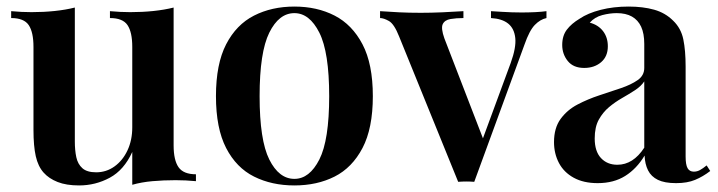

<svg xmlns="http://www.w3.org/2000/svg" viewBox="-20 -551 2187 585"><path d="M509 -528V-108Q509 -63 524 -41.5Q539 -20 577 -20V1Q546 -2 515 -2Q478 -2 444.5 1Q411 4 383 12V-88Q358 -33 314.5 -9.5Q271 14 221 14Q182 14 155.5 3.5Q129 -7 113 -25Q96 -44 89 -75Q82 -106 82 -155V-408Q82 -453 67.5 -474.5Q53 -496 14 -496V-517Q46 -514 76 -514Q113 -514 146.5 -517.5Q180 -521 208 -528V-120Q208 -93 212.5 -72Q217 -51 231 -38.5Q245 -26 273 -26Q304 -26 329 -44Q354 -62 368.5 -93Q383 -124 383 -163V-408Q383 -453 368.5 -474.5Q354 -496 315 -496V-517Q347 -514 377 -514Q414 -514 447.5 -517.5Q481 -521 509 -528Z M877 -531Q946 -531 999.5 -503.5Q1053 -476 1084.5 -416Q1116 -356 1116 -258Q1116 -160 1084.5 -100Q1053 -40 999.5 -13Q946 14 877 14Q808 14 754 -13Q700 -40 669 -100Q638 -160 638 -258Q638 -356 669 -416Q700 -476 754 -503.5Q808 -531 877 -531ZM877 -511Q830 -511 800.5 -451.5Q771 -392 771 -258Q771 -124 800.5 -65Q830 -6 877 -6Q923 -6 953 -65Q983 -124 983 -258Q983 -392 953 -451.5Q923 -511 877 -511Z M1645 -517V-496Q1626 -492 1609.5 -475Q1593 -458 1578 -415L1425 3Q1413 2 1401 2Q1389 2 1376 3L1196 -440Q1181 -478 1165 -487Q1149 -496 1138 -496V-517Q1166 -515 1196 -513.5Q1226 -512 1262 -512Q1293 -512 1327.5 -513.5Q1362 -515 1392 -517V-496Q1370 -496 1352.5 -493Q1335 -490 1329 -477.5Q1323 -465 1334 -434L1454 -123L1445 -112L1536 -359Q1553 -406 1550 -435Q1547 -464 1528.5 -479Q1510 -494 1476 -496V-517Q1493 -516 1508.5 -515Q1524 -514 1539.5 -513.5Q1555 -513 1569 -513Q1590 -513 1610.5 -514Q1631 -515 1645 -517Z M1801 7Q1758 7 1728 -9.5Q1698 -26 1683 -54.5Q1668 -83 1668 -118Q1668 -161 1688 -188.5Q1708 -216 1739.5 -232.5Q1771 -249 1806 -260.5Q1841 -272 1872 -282.5Q1903 -293 1923 -307Q1943 -321 1943 -344V-417Q1943 -449 1933.5 -469.5Q1924 -490 1905.5 -500.5Q1887 -511 1859 -511Q1838 -511 1815 -505Q1792 -499 1777 -482Q1803 -475 1817.5 -456Q1832 -437 1832 -410Q1832 -379 1811.5 -361.5Q1791 -344 1760 -344Q1727 -344 1710 -365Q1693 -386 1693 -414Q1693 -442 1707 -460.5Q1721 -479 1746 -494Q1771 -511 1810 -521Q1849 -531 1895 -531Q1939 -531 1973 -521.5Q2007 -512 2031 -488Q2055 -465 2062 -431Q2069 -397 2069 -348V-74Q2069 -49 2075 -38.5Q2081 -28 2094 -28Q2104 -28 2113 -33Q2122 -38 2133 -47L2144 -30Q2122 -13 2098 -3Q2074 7 2040 7Q2005 7 1984.5 -3Q1964 -13 1954.5 -32Q1945 -51 1944 -77Q1920 -37 1885 -15Q1850 7 1801 7ZM1861 -49Q1885 -49 1905.5 -62Q1926 -75 1943 -101V-303Q1933 -288 1914.5 -276Q1896 -264 1875 -252Q1854 -240 1835.5 -224.5Q1817 -209 1804.5 -186.5Q1792 -164 1792 -129Q1792 -90 1811 -69.5Q1830 -49 1861 -49Z"/></svg>

Font: Playfair Display SemiBold
Style: Regular
Weight: 600
Designer: Claus Eggers Sørensen
Foundry: Claus Eggers Sørensen
Version: Version 1.203